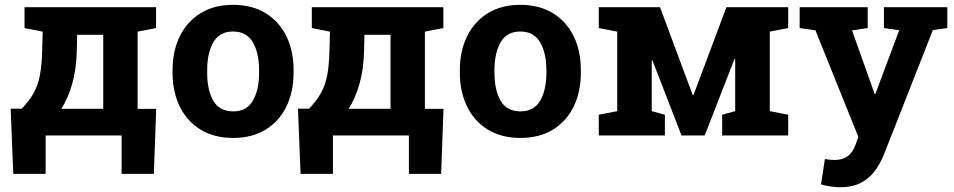

<svg xmlns="http://www.w3.org/2000/svg" viewBox="-20 -558 3931 791"><path d="M34.7 158.2 23.9 -110.4H69.8Q101.6 -143.6 119.1 -175.5Q136.7 -207.5 144.5 -248.5Q152.3 -289.6 153.8 -350.1L155.8 -427.7L81.1 -442.4V-528.3H623V-442.4L546.9 -427.7V-109.4H623.5L613.8 158.2H481V0H168V158.2ZM232.9 -109.9H405.3V-414.6H297.9L296.4 -350.1Q294.4 -271.5 277.3 -212.2Q260.3 -152.8 232.9 -109.9Z M940.9 10.3Q862.3 10.3 806.4 -23.9Q750.5 -58.1 720.7 -118.9Q690.9 -179.7 690.9 -258.8V-269Q690.9 -347.7 720.7 -408.4Q750.5 -469.2 806.4 -503.7Q862.3 -538.1 939.9 -538.1Q1018.1 -538.1 1074 -503.9Q1129.9 -469.7 1159.7 -408.9Q1189.5 -348.1 1189.5 -269V-258.8Q1189.5 -179.7 1159.7 -118.9Q1129.9 -58.1 1074.2 -23.9Q1018.6 10.3 940.9 10.3ZM940.9 -99.1Q996.1 -99.1 1021.7 -143.1Q1047.4 -187 1047.4 -258.8V-269Q1047.4 -339.4 1021.5 -383.8Q995.6 -428.2 939.9 -428.2Q884.3 -428.2 858.9 -383.8Q833.5 -339.4 833.5 -269V-258.8Q833.5 -186.5 858.9 -142.8Q884.3 -99.1 940.9 -99.1Z M1218.3 158.2 1207.5 -110.4H1253.4Q1285.2 -143.6 1302.7 -175.5Q1320.3 -207.5 1328.1 -248.5Q1335.9 -289.6 1337.4 -350.1L1339.4 -427.7L1264.6 -442.4V-528.3H1806.6V-442.4L1730.5 -427.7V-109.4H1807.1L1797.4 158.2H1664.6V0H1351.6V158.2ZM1416.5 -109.9H1588.9V-414.6H1481.4L1480 -350.1Q1478 -271.5 1460.9 -212.2Q1443.8 -152.8 1416.5 -109.9Z M2124.5 10.3Q2045.9 10.3 1990 -23.9Q1934.1 -58.1 1904.3 -118.9Q1874.5 -179.7 1874.5 -258.8V-269Q1874.5 -347.7 1904.3 -408.4Q1934.1 -469.2 1990 -503.7Q2045.9 -538.1 2123.5 -538.1Q2201.7 -538.1 2257.6 -503.9Q2313.5 -469.7 2343.3 -408.9Q2373 -348.1 2373 -269V-258.8Q2373 -179.7 2343.3 -118.9Q2313.5 -58.1 2257.8 -23.9Q2202.1 10.3 2124.5 10.3ZM2124.5 -99.1Q2179.7 -99.1 2205.3 -143.1Q2231 -187 2231 -258.8V-269Q2231 -339.4 2205.1 -383.8Q2179.2 -428.2 2123.5 -428.2Q2067.9 -428.2 2042.5 -383.8Q2017.1 -339.4 2017.1 -269V-258.8Q2017.1 -186.5 2042.5 -142.8Q2067.9 -99.1 2124.5 -99.1Z M2446.8 0V-85.4L2522.9 -100.1V-427.7L2446.8 -442.4V-528.3H2699.2L2834 -166H2836.9L2972.7 -528.3H3227.1V-442.4L3151.4 -427.7V-100.1L3227.1 -85.4V0H2955.1V-85.4L3008.8 -100.1V-314.5L3005.9 -314.9L2883.3 0H2787.6L2668 -309.1L2665 -308.6V-100.1L2719.2 -85.4V0Z M3440.9 213.4Q3422.9 213.4 3401.9 210.2Q3380.9 207 3362.3 201.7L3378.4 97.2Q3387.7 99.1 3398.9 100.1Q3410.2 101.1 3418.5 101.1Q3482.9 101.1 3504.4 38.6L3516.1 5.9L3339.4 -433.1L3274.4 -442.4V-528.3H3554.7V-442.4L3490.2 -432.6L3573.2 -199.7L3583.5 -170.9H3586.4L3684.6 -433.6L3621.6 -442.4V-528.3H3882.8V-442.4L3823.2 -434.1L3621.6 78.6Q3606.9 115.2 3584.2 146Q3561.5 176.8 3526.6 195.1Q3491.7 213.4 3440.9 213.4Z"/></svg>

Font: Roboto Slab
Style: Bold
Weight: 700
Designer: Google
Version: Version 2.000; ttfautohint (v1.8.1.43-b0c9)